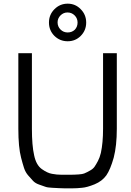

<svg xmlns="http://www.w3.org/2000/svg" viewBox="-20 -1022 717 1047"><path d="M247 -899Q247 -942 277 -972Q307 -1002 349 -1002Q391 -1002 420 -972Q450 -942 450 -899Q450 -856 420 -826Q391 -797 349 -797Q307 -797 277 -826Q247 -856 247 -899ZM310 -938Q294 -922 294 -900Q294 -877 310 -861Q326 -845 349 -845Q372 -845 388 -860Q403 -876 403 -899Q403 -922 387 -938Q371 -954 348 -954Q326 -954 310 -938ZM80 -320V-732H154V-320Q154 -229 166 -176Q177 -122 208 -100Q239 -78 264 -74Q289 -69 318 -69H351Q422 -69 439 -76Q456 -83 471 -92Q486 -100 495 -112Q504 -125 514 -144Q524 -163 530 -188Q542 -243 542 -320V-732H617V-320Q617 -227 600 -162Q582 -98 560 -66Q537 -34 496 -17Q454 0 427 2Q400 5 374 5H332Q315 5 302 4Q288 4 264 2Q239 1 226 -4Q213 -8 192 -16Q172 -23 160 -36Q149 -48 134 -65Q119 -82 111 -106Q103 -131 95 -162Q80 -219 80 -320Z"/></svg>

Font: Mina
Style: Regular
Weight: 400
Version: Version 1.000